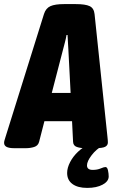

<svg xmlns="http://www.w3.org/2000/svg" viewBox="-53 -722 563 938"><path d="M17 2Q-9 2 -21 -4.5Q-33 -11 -33 -24Q-33 -30 -31 -36.5Q-29 -43 -26 -53L162 -654Q171 -682 193.5 -692Q216 -702 260 -702H317Q364 -702 385 -692Q406 -682 409 -653L472 -53Q473 -44 473.5 -37.5Q474 -31 474 -26Q474 -12 461 -5Q448 2 410 2H363Q340 2 322.5 -4Q305 -10 304 -29L299 -130H164L138 -29Q133 -10 114 -4Q95 2 73 2ZM255 -480 200 -268H292L281 -480Q280 -496 279 -514.5Q278 -533 277 -551H272Q269 -533 264 -514.5Q259 -496 255 -480ZM373 196Q327 196 301 177Q275 158 275 123Q275 98 289.5 70Q304 42 328.5 19Q353 -4 383 -17L448 -10Q417 7 394.5 36.5Q372 66 372 86Q372 108 400 108Q422 108 438.5 101Q455 94 462 94Q471 94 474.5 110Q478 126 478 140Q478 164 448.5 180Q419 196 373 196Z"/></svg>

Font: Asap Condensed Condensed ExtraBold
Style: Italic
Weight: 800
Width: 3
Italic angle: -6°
Designer: Pablo Cosgaya
Foundry: Omnibus-Type
Version: Version 3.001; ttfautohint (v1.8.4.7-5d5b)